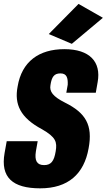

<svg xmlns="http://www.w3.org/2000/svg" viewBox="-40 -977 559 1005"><path d="M170.4 8.8C316.4 8.8 399.9 -65.9 423.8 -200.7C446.8 -323.2 407.7 -386.2 300.8 -439.5C235.8 -472.2 218.3 -498 224.1 -531.2C230.5 -574.7 243.2 -592.8 276.4 -592.8C309.6 -592.8 315.9 -569.3 314.5 -533.7L307.1 -491.7H461.4L471.2 -547.4C490.2 -652.8 430.2 -719.7 296.9 -719.7C164.1 -719.7 73.7 -654.8 52.2 -523.9C34.2 -430.7 66.9 -360.4 180.2 -300.3C252.4 -258.8 259.8 -233.9 251.5 -185.1C243.2 -132.8 226.6 -112.8 190.9 -112.8C153.3 -112.8 140.1 -135.7 147.9 -185.1L157.2 -237.8H-4.9L-16.1 -175.3C-38.1 -48.8 25.4 8.8 170.4 8.8ZM335.9 -747.6 498.5 -883.8 371.1 -956.5 215.3 -798.8Z"/></svg>

Font: Roboto Flex Super Cond Black
Style: Italic
Weight: 900
Width: 3
Italic angle: -10°
Designer: Berlow after Robertson
Foundry: Google
Version: Version 3.200;Glyphs 3.3 (3311)